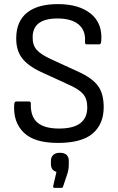

<svg xmlns="http://www.w3.org/2000/svg" viewBox="-20 -685 576 935"><path d="M262 11Q147 11 95.5 -39.5Q44 -90 49 -175Q50 -191 59 -191H120Q132 -191 130 -177Q129 -116 163 -87.5Q197 -59 268 -59Q405 -59 405 -162Q405 -204 384.5 -227.5Q364 -251 314 -273L181 -334Q116 -364 87 -402.5Q58 -441 59 -501Q60 -582 112 -623.5Q164 -665 262 -665Q365 -665 422.5 -618Q480 -571 473 -485Q472 -469 463 -469H402Q398 -469 395.5 -472Q393 -475 394 -485Q397 -538 362 -566.5Q327 -595 260 -595Q140 -595 139 -505Q138 -466 158.5 -442.5Q179 -419 230 -396L361 -336Q429 -305 457 -267Q485 -229 485 -163Q485 -81 431.5 -35Q378 11 262 11ZM245 230Q238 230 239 221L255 152Q228 144 228 114V98Q228 80 239.5 69.5Q251 59 270 59Q294 59 304.5 69.5Q315 80 315 98V115Q315 140 308 161L287 224Q286 230 278 230Z"/></svg>

Font: Sofia Sans Semi Condensed
Style: Regular
Weight: 400
Designer: Botio Nikoltchev, Ani Petrova
Foundry: lettersoup
Version: Version 4.100; ttfautohint (v1.8.4.7-5d5b)